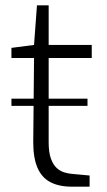

<svg xmlns="http://www.w3.org/2000/svg" viewBox="-20 -702 401 722"><path d="M23 -304V-331H309V-304ZM250 0Q202 0 169.5 -17Q137 -34 121 -71Q105 -108 105 -167L108 -484H23V-522L108 -533L119 -682H163V-533H325V-484H163V-167Q163 -129 171.5 -105.5Q180 -82 193.5 -70Q207 -58 222.5 -53.5Q238 -49 252 -48L317 -42V0Z"/></svg>

Font: Exo Thin Light
Style: Regular
Weight: 300
Version: Version 2.000